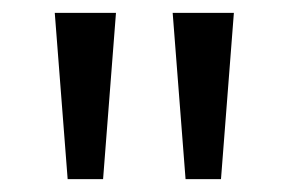

<svg xmlns="http://www.w3.org/2000/svg" viewBox="-20 -734 448 298"><path d="M268 -456H323L343 -714H248ZM85 -456H140L160 -714H65Z"/></svg>

Font: Noto Sans Math
Style: Regular
Weight: 400
Designer: Monotype Design Team, Delve Withrington, Jeff Kellem
Foundry: Monotype Imaging Inc., Delve Fonts LLC
Version: Version 3.000